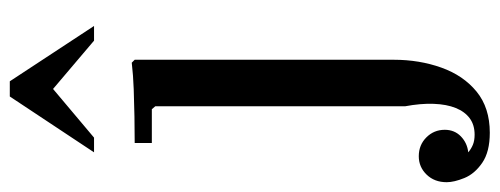

<svg xmlns="http://www.w3.org/2000/svg" viewBox="-376 -426 1020 392"><g transform="rotate(-90 134.0 -230.0)"><path d="M202 -471 208 -465V64Q208 116 192 161Q176 206 143 233Q110 260 59 260Q20 260 -2.5 244.5Q-25 229 -33.5 208Q-42 187 -42 172Q-42 147 -26.5 131Q-11 115 11 115Q34 115 49.5 130.5Q65 146 65 168Q65 188 51.5 201Q38 214 19 216Q26 222 34.5 225.5Q43 229 55 229Q75 229 88.5 219Q102 209 109.5 190.5Q117 172 118 145.5Q119 119 113 87V-423L107 -430H38V-465Q64 -465 92 -465.5Q120 -466 148 -467Q176 -468 202 -471ZM19 -548 133 -720H164L277 -548H247L115 -660H182L49 -548Z"/></g></svg>

Font: Brygada 1918 Medium
Style: Regular
Weight: 500
Designer: Mateusz Machalski | Borys Kosmynka | Przemek Hoffer
Foundry: NIEPODLEGLA 2018
Version: Version 3.006